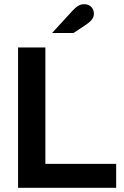

<svg xmlns="http://www.w3.org/2000/svg" viewBox="-20 -894 588 914"><path d="M66 0V-668H196V-114H533V0ZM228 -737 327 -845Q342 -861 354.5 -867.5Q367 -874 381 -874Q401 -874 414 -861.5Q427 -849 427 -829Q427 -816 419.5 -804Q412 -792 389 -776L330 -737Z"/></svg>

Font: Atkinson Hyperlegible Next SemiBold
Style: Regular
Weight: 600
Designer: Elliott Scott, Megan Eiswerth, Linus Boman, Theodore Petrosky, Letters from Sweden
Foundry: Applied Design Works, Letters from Sweden
Version: Version 2.001